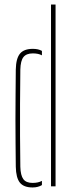

<svg xmlns="http://www.w3.org/2000/svg" viewBox="-20 -820 324 845"><path d="M49.5 -86Q49 -139.5 48.5 -190.5Q48 -241.5 48 -292.8Q48 -344 48.5 -398.8Q49 -453.5 49.5 -514Q50.5 -563 68 -584Q85.5 -605 124.5 -605Q136.5 -605 146.5 -602.8Q156.5 -600.5 164.5 -596V-576.5Q149 -585 124.5 -585Q96 -585 83.2 -568.8Q70.5 -552.5 69.5 -514Q68.5 -431.5 68.2 -360.8Q68 -290 68.2 -223.2Q68.5 -156.5 69.5 -86Q70.5 -48 82.8 -31.5Q95 -15 123.5 -15Q148 -15 164.5 -24V-5.5Q156.5 -0.5 146.2 2.2Q136 5 123.5 5Q84.5 5 67.5 -16.2Q50.5 -37.5 49.5 -86ZM204.5 0V-800H224.5V0Z"/></svg>

Font: Big Shoulders Stencil Display SC Thin
Style: Regular
Weight: 100
Designer: Patric King
Foundry: XO Type Co
Version: Version 2.001